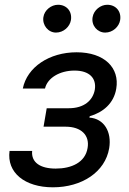

<svg xmlns="http://www.w3.org/2000/svg" viewBox="-20 -771 537 802"><path d="M114.3 -140.6H19.9C7.5 -49.7 83.8 11.4 201 11.4C321.7 11.4 419.4 -52.2 436.1 -152C447.4 -220.9 414.4 -275.6 353.3 -279.8L354.8 -285.5C410.2 -301.5 455.6 -339.1 465.6 -400.6C480.5 -487.6 416.2 -552.6 300.1 -552.6C185.4 -552.6 93 -490.1 75.3 -401.3H168C177.9 -445.3 229.4 -476.2 291.2 -476.2C353.7 -476.2 383.5 -444.2 376.1 -396.7C368.3 -352.3 332 -318.9 267.4 -318.9H175.1L161.9 -241.8H254.3C319.2 -241.8 355.1 -206 345.9 -153.1C336.3 -92.3 278.4 -66.8 212.7 -66.8C148.4 -66.8 109.7 -92.3 114.3 -140.6ZM161.2 -699.2C156.2 -665.5 181.5 -634.9 213.8 -634.9C245.7 -634.9 271.7 -659.4 276.3 -687.1C282 -723.4 258.5 -751.1 222.3 -751.1C194.6 -751.1 165.5 -729.4 161.2 -699.2ZM366.8 -699.2C360.8 -664.1 387.1 -634.9 419.4 -634.9C451.3 -634.9 477.3 -659.4 481.9 -687.1C487.6 -723.4 464.1 -751.1 427.9 -751.1C400.2 -751.1 371.8 -729.4 366.8 -699.2Z"/></svg>

Font: Margiela Sans Text
Style: Italic
Weight: 400
Italic angle: -9.39999°
Designer: Stefan Endress, Andreas Faust
Version: Version 1.100;FEAKit 1.0